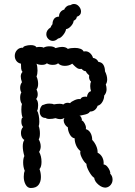

<svg xmlns="http://www.w3.org/2000/svg" viewBox="-20 -942 675 962"><path d="M532 -72Q544 -60 544 -42Q544 -27 534.5 -15.5Q525 -4 510 -2Q492 -1 473 -17Q454 -33 452 -51Q440 -58 426.5 -82Q413 -106 413 -121Q401 -130 390 -151.5Q379 -173 383 -185Q369 -196 361.5 -213.5Q354 -231 354 -249Q339 -251 329.5 -269Q320 -287 320 -304Q311 -309 305 -319Q299 -329 299 -339Q299 -345 303 -351Q293 -345 282 -345Q271 -345 258 -350Q244 -346 228 -346Q214 -346 209 -351Q194 -351 186.5 -360Q179 -369 179 -383Q179 -396 185.5 -407Q192 -418 200 -417Q202 -419 210 -421Q218 -423 227 -423Q243 -423 250 -419Q266 -422 279 -422Q293 -422 296 -418Q307 -427 318 -427Q326 -427 331 -425Q337 -433 354.5 -440.5Q372 -448 383 -445Q387 -454 397 -456.5Q407 -459 416 -457Q416 -466 422 -475Q428 -484 436 -485Q432 -499 432 -511Q432 -525 436 -533Q430 -538 427.5 -546.5Q425 -555 427 -564Q414 -575 410 -585Q398 -586 389 -597Q376 -595 368 -600Q360 -605 353 -612Q346 -619 342 -623Q326 -612 305 -612Q283 -612 271 -625Q263 -617 244 -617Q226 -617 215 -625Q207 -617 190 -617Q173 -617 163 -623Q168 -608 168 -588Q168 -571 163 -559Q171 -541 171 -522Q171 -503 163 -494Q169 -482 169 -469Q169 -455 161 -446Q171 -437 171 -415Q171 -396 166 -387Q171 -380 174 -364Q177 -348 177 -332Q177 -318 174 -310Q176 -306 178 -295.5Q180 -285 180 -274Q180 -252 174 -244Q184 -226 184 -208Q184 -194 176 -181Q188 -160 188 -131Q188 -106 178 -95Q185 -76 185 -55Q185 -31 173 -15.5Q161 0 134 0Q118 0 108.5 -17Q99 -34 99 -56Q99 -75 104 -86Q96 -105 96 -128Q96 -148 102 -160Q94 -188 94 -209Q94 -230 102 -241Q94 -245 89.5 -254.5Q85 -264 85 -275Q85 -295 96 -306Q92 -309 89.5 -316.5Q87 -324 87 -332Q87 -352 94 -353Q91 -356 89 -368Q87 -380 87 -393Q87 -411 90 -421Q81 -433 81 -453Q81 -469 87 -479Q81 -488 81 -503Q81 -518 90 -530Q84 -547 84 -559Q84 -573 93 -582Q87 -588 86 -598.5Q85 -609 85 -623Q70 -626 62 -637Q54 -648 54 -662Q54 -679 65.5 -691.5Q77 -704 96 -703Q95 -708 107.5 -712Q120 -716 134 -716Q156 -716 163 -705Q169 -707 179 -707Q193 -707 198 -703Q210 -710 228 -710Q249 -710 258 -701Q278 -707 291 -707Q310 -707 320 -697Q334 -702 355 -702Q371 -702 383 -697.5Q395 -693 399 -684Q402 -685 408 -685Q421 -685 431.5 -675.5Q442 -666 446 -652Q465 -649 473 -632Q491 -630 498.5 -616.5Q506 -603 506 -585Q517 -563 517 -544Q517 -529 510 -519Q514 -507 514 -495Q514 -477 502 -463Q502 -447 493 -431.5Q484 -416 469 -412Q465 -399 455 -391Q445 -383 431 -383Q426 -375 417 -371.5Q408 -368 396.5 -366Q385 -364 378 -362Q384 -361 388 -351.5Q392 -342 389 -339Q397 -337 405 -321.5Q413 -306 410 -295Q425 -291 433.5 -276Q442 -261 442 -241Q454 -229 462 -211Q470 -193 469 -177Q485 -169 493 -153Q501 -137 499 -118Q509 -117 517 -108Q525 -99 529.5 -88Q534 -77 532 -72ZM271 -749Q258 -737 245 -737Q232 -737 222 -747Q212 -757 212 -771Q212 -791 234 -805Q235 -811 243 -821Q243 -836 250.5 -847Q258 -858 276 -859Q275 -871 282.5 -881Q290 -891 302 -894Q305 -903 313.5 -909.5Q322 -916 332 -916Q341 -922 351 -922Q365 -922 375.5 -910Q386 -898 386 -884Q386 -865 365 -858Q364 -845 349 -838Q348 -825 336 -811.5Q324 -798 311 -796Q309 -782 296 -766Q283 -750 271 -749Z"/></svg>

Font: Pangolin
Style: Regular
Weight: 400
Designer: Kevin Burke
Foundry: Google, Inc.
Version: Version 1.101